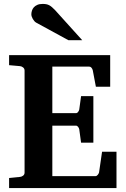

<svg xmlns="http://www.w3.org/2000/svg" viewBox="-20 -949 638 969"><path d="M25.9 0V-50.8L81.1 -56.2Q89.8 -57.1 96.9 -62.7Q104 -68.4 104 -78.1V-592.8Q104 -602.5 96.9 -608.4Q89.8 -614.3 81.1 -615.2L25.9 -620.1V-670.9H536.1V-511.2H463.9L448.2 -594.2Q446.3 -601.6 441.7 -607.2Q437 -612.8 430.2 -612.8H244.1V-377.9H362.8Q369.6 -377.9 374.3 -384.3Q378.9 -390.6 379.9 -396L389.2 -463.9H451.2V-229H389.2L379.9 -296.9Q378.9 -302.2 374.3 -308.6Q369.6 -314.9 362.8 -314.9H244.1V-60.1H461.9Q468.3 -60.1 473.6 -66.9Q479 -73.7 480 -79.1L495.1 -183.1H567.9V0ZM325.2 -746.1 163.1 -834.5Q157.7 -837.4 153.3 -842.5Q148.9 -847.7 145.5 -853.5Q142.1 -859.4 140.1 -865.5Q138.2 -871.6 138.2 -876.5Q138.2 -885.3 141.1 -894.8Q144 -904.3 150.6 -911.9Q157.2 -919.4 168.2 -924.3Q179.2 -929.2 195.3 -929.2Q205.6 -929.2 213.4 -927.7Q221.2 -926.3 228.3 -922.6Q235.4 -918.9 242.4 -912.8Q249.5 -906.7 258.3 -897.5L395 -746.1Z"/></svg>

Font: Charis SIL APac
Style: Bold
Weight: 700
Foundry: SIL International
Version: Version 5.000